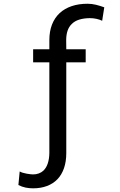

<svg xmlns="http://www.w3.org/2000/svg" viewBox="-20 -791 640 1024"><path d="M437 -458.5V-528.3H333.5L333 -576.7Q333 -605 340.3 -627Q347.7 -648.9 363.3 -663.6Q378.4 -678.7 402.3 -686.3Q426.3 -693.8 458 -694.3Q477.5 -694.3 494.9 -690.4Q512.2 -686.5 524.9 -680.2L536.1 -752Q513.2 -760.3 491.5 -765.6Q469.7 -771 446.8 -771Q399.9 -771 362.3 -758.3Q324.7 -745.6 298.3 -721.2Q271.5 -696.3 257.3 -659.9Q243.2 -623.5 243.2 -576.7V-528.3H156.7V-458.5H243.2V25.4Q242.7 57.1 234.6 81.1Q226.6 105 210.9 119.6Q200.7 128.9 186.8 134Q172.9 139.2 156.2 139.2Q145.5 139.2 122.3 135.3Q99.1 131.3 85 123.5L78.1 195.8Q97.2 205.6 116.7 209.5Q136.2 213.4 156.2 213.4Q197.8 213.4 230.7 200.9Q263.7 188.5 286.6 164.6Q309.1 141.1 321.3 106Q333.5 70.8 333.5 25.4V-458.5Z"/></svg>

Font: Roboto Mono
Style: Regular
Weight: 400
Monospace: yes
Designer: Google
Version: Version 3.000